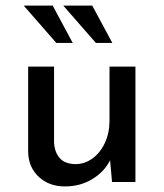

<svg xmlns="http://www.w3.org/2000/svg" viewBox="-20 -653 587 689"><path d="M213 16Q156 16 119 -18.5Q82 -53 81 -108V-414H174V-141Q176 -107 194 -86Q212 -65 250 -64Q284 -64 312 -84.5Q340 -105 356.5 -140.5Q373 -176 373 -221V-414H466V0H382L375 -78Q355 -37 311.5 -10.5Q268 16 213 16ZM65 -633H169L241 -499H182ZM207 -633H311L383 -499H324Z"/></svg>

Font: Synthetic
Style: Regular
Weight: 400
Designer: Santiago Orozco
Foundry: Typemade
Version: Version 2.000; ttfautohint (v1.8.4.7-5d5b)